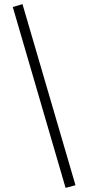

<svg xmlns="http://www.w3.org/2000/svg" viewBox="-20 -740 428 931"><path d="M42 -706 89 -720 346 158 298 171Z"/></svg>

Font: Ysabeau Semilight
Style: Regular
Weight: 300
Designer: Christian Thalmann (Catharsis Fonts)
Version: Version 0.003